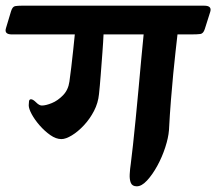

<svg xmlns="http://www.w3.org/2000/svg" viewBox="-76 -632 761 675"><path d="M-55 -533 -37 -593Q-32 -609 -22.5 -610.5Q-13 -612 0 -612H642Q670 -612 663 -590L644 -530Q639 -514 628.5 -512.5Q618 -511 595 -511H548Q545 -484 541 -449Q537 -414 533 -372Q529 -330 525 -280.5Q521 -231 518 -174Q516 -148 505 -114Q494 -80 477 -49Q460 -18 441 2.5Q422 23 405 23Q389 23 384 11Q379 -1 380 -19.5Q381 -38 384 -58Q387 -81 391.5 -122Q396 -163 401 -214Q406 -265 411 -319Q416 -373 420.5 -423Q425 -473 429 -511H288Q287 -486 284 -446.5Q281 -407 278 -367.5Q275 -328 272 -301Q269 -270 254.5 -242Q240 -214 219 -191.5Q198 -169 176.5 -156Q155 -143 140 -143Q121 -143 101 -157Q81 -171 63.5 -191Q46 -211 35.5 -230.5Q25 -250 25 -262Q25 -269 26 -276Q27 -283 33 -283Q40 -283 51 -272Q62 -261 71 -261Q85 -261 106 -269.5Q127 -278 145.5 -297Q164 -316 168 -345Q171 -364 174.5 -395Q178 -426 181.5 -457.5Q185 -489 187 -511H-34Q-62 -511 -55 -533Z"/></svg>

Font: Alkatra Medium
Style: Regular
Weight: 500
Designer: Suman Bhandary
Version: Version 1.100;gftools[0.9.22]